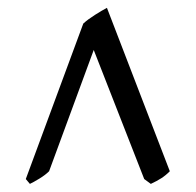

<svg xmlns="http://www.w3.org/2000/svg" viewBox="-20 -716 493 483"><path d="M407.2 -285.2Q396.5 -274.4 385.7 -267.6Q375 -260.7 359.4 -253.4L342.8 -265.6L215.8 -590.3L103.5 -285.2Q94.2 -275.9 79.3 -266.8Q64.5 -257.8 55.2 -253.4L44.9 -265.6L189.5 -656.7Q200.7 -667 218.8 -678.5Q236.8 -689.9 249 -696.3Z"/></svg>

Font: Dai Banna SIL Light
Style: Regular
Weight: 300
Designer: Victor Gaultney
Foundry: SIL International
Version: Version 4.000